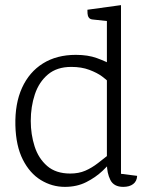

<svg xmlns="http://www.w3.org/2000/svg" viewBox="-20 -714 575 749"><path d="M452 -694V-36L515 -28Q514 -7 499.5 4Q485 15 461 15Q424 15 410.5 -12Q397 -39 397 -76V-632L341 -638Q331 -639 326.5 -645.5Q322 -652 321.5 -661Q321 -670 321 -676ZM428 -456 402 -395Q397 -402 378 -416Q359 -430 328.5 -441.5Q298 -453 258 -453Q202 -453 167 -423.5Q132 -394 116 -346Q100 -298 100 -242Q100 -190 115 -143Q130 -96 164 -66.5Q198 -37 254 -37Q287 -37 312.5 -48Q338 -59 362.5 -78Q387 -97 416 -120L423 -93Q407 -73 380 -47.5Q353 -22 316.5 -3.5Q280 15 233 15Q183 15 139.5 -11.5Q96 -38 69 -91.5Q42 -145 40 -225Q38 -310 66 -371.5Q94 -433 147.5 -466.5Q201 -500 276 -500Q323 -500 357.5 -487.5Q392 -475 428 -456Z"/></svg>

Font: Karma Variable Light
Style: Regular
Weight: 300
Designer: Joana Correia
Foundry: Indian Type Foundry
Version: Version 3.000